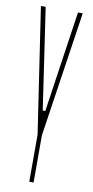

<svg xmlns="http://www.w3.org/2000/svg" viewBox="-91 -838 426 877"><g transform="rotate(10 122.0 -400.0)"><path d="M112 0V-218V-219L25 -800H47L83 -556L116 -331H128L161 -556L197 -800H219L132 -219V-218V0Z"/></g></svg>

Font: Big Shoulders Thin
Style: Regular
Weight: 100
Designer: Patric King
Foundry: XO Type Co
Version: Version 2.002